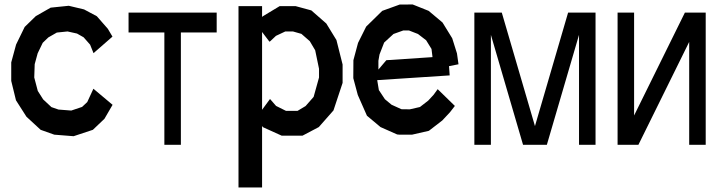

<svg xmlns="http://www.w3.org/2000/svg" viewBox="-20 -593 3197 851"><path d="M394 -199.7 479 -128.4 442.9 -66.4 391.6 -17.6 306.2 10.7 220.7 3.9 160.2 -17.6 97.2 -75.7 50.8 -148.4 29.8 -234.4V-316.4L51.3 -395.5L89.4 -473.6L138.7 -521.5L204.6 -559.1L284.7 -567.4L352.5 -551.3L409.2 -521L458 -465.3L478.5 -430.7L394.5 -357.4L379.4 -395L350.6 -427.7L321.3 -444.3L279.3 -453.6L231.9 -448.7L194.3 -427.2L169.4 -403.3L147 -356.9L133.8 -308.6L131.8 -249.5L147.5 -189.9L171.4 -152.3L208 -118.2L239.3 -107.4L295.9 -103L343.8 -119.1L366.7 -140.6Z M940.4 -537.1V-449.2H781.7V48.8H708.5V-449.2H549.8V-537.1Z M1471.2 -415.5 1498.5 -307.1V-225.6L1458 -103.5L1393.1 -29.8L1320.8 8.3H1228.5L1146.5 -28.8L1141.6 -34.2V237.8H1037.1V-565.9H1141.6V-517.6L1145 -521L1219.7 -565.9H1290L1359.9 -546.9L1426.3 -488.8ZM1394 -249.5V-288.1L1377 -370.1L1353 -410.6L1315.9 -442.9L1278.3 -453.6H1244.6L1203.1 -434.1L1178.2 -410.6L1174.3 -408.2L1141.6 -451.2V-106.4L1176.8 -154.3L1203.6 -123.5L1247.6 -101.6H1298.8L1334.5 -123L1370.1 -163.6Z M1901.9 -172.9 1919.9 -197.8 1996.1 -123.5 1974.6 -95.7 1940.4 -59.1 1880.9 -13.2 1806.2 3.9H1750L1740.2 2.9L1666.5 -29.8L1606.4 -80.1L1565.9 -171.9L1545.9 -246.6L1546.4 -326.2L1566.9 -402.8L1603 -475.1L1674.3 -544.9L1751.5 -572.8L1809.1 -573.2L1879.9 -544.9L1941.4 -493.2L1984.4 -423.3L2005.4 -356.4L2012.2 -308.1L1970.2 -299.8L1973.1 -258.8L1651.9 -237.8L1659.2 -193.8L1686 -153.3L1715.3 -128.9L1759.3 -108.9L1796.4 -108.4L1841.3 -118.7L1877.9 -147ZM1682.6 -404.3 1662.1 -351.6 1657.2 -323.7V-284.7L1692.4 -326.2L1897 -339.8L1892.6 -376L1868.7 -414.6L1832.5 -442.4L1792.5 -458H1767.6L1724.1 -442.4Z M2619.6 -537.1V48.8H2546.4V-438.5L2403.8 48.8H2298.3L2155.8 -438.5V48.8H2082.5V-537.1H2204.1L2351.1 -34.2L2498 -537.1Z M2717.3 48.8V-537.1H2790.5V-81.1L3015.6 -537.1H3107.9V48.8H3034.7V-407.2L2809.6 48.8Z"/></svg>

Font: Gap Sans
Style: Bold
Weight: 400
Designer: Alexandre Liziard and Etienne Ozeray
Foundry: Interstices.io
Version: Version 1.610